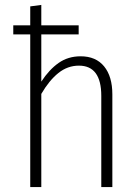

<svg xmlns="http://www.w3.org/2000/svg" viewBox="-20 -761 570 781"><path d="M437 -377V0H392V-371Q392 -494 301 -494Q255 -494 217.5 -464Q180 -434 148 -379V0H103V-621H34V-658H103V-735L148 -741V-658H300V-621H148V-429Q180 -478 218.5 -505Q257 -532 308 -532Q370 -532 403.5 -491Q437 -450 437 -377Z"/></svg>

Font: Fira Sans Condensed ExtraLight
Style: Regular
Weight: 275
Width: 3
Designer: Carrois Corporate & Edenspiekermann AG
Foundry: Carrois Corporate GbR & Edenspiekermann AG
Version: Version 4.203